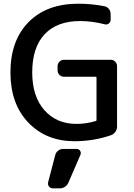

<svg xmlns="http://www.w3.org/2000/svg" viewBox="-20 -784 733 1050"><path d="M269.5 246.1Q255.9 246.1 248 235.8Q240.2 225.6 243.2 212.9L282.2 63.5Q286.1 48.8 298.3 39.6Q310.5 30.3 326.2 30.3H398.4Q411.1 30.3 418 40.5Q424.8 50.8 419.9 62.5L354.5 213.9Q348.6 228.5 335.4 237.3Q322.3 246.1 306.6 246.1ZM408.2 -763.7Q482.4 -763.7 550.8 -750Q566.4 -747.1 575.7 -734.9Q585 -722.7 585 -707V-675.8Q585 -663.1 574.7 -655.3Q564.5 -647.5 551.8 -651.4Q482.4 -668.9 418 -668.9Q292 -668.9 224.1 -596.7Q156.2 -524.4 156.2 -387.7Q156.2 -256.8 222.7 -181.6Q289.1 -106.4 398.4 -106.4Q451.2 -106.4 503.9 -122.1Q507.8 -123 507.8 -127V-359.4Q507.8 -364.3 503.9 -364.3H330.1Q315.4 -364.3 305.2 -374.5Q294.9 -384.8 294.9 -398.4V-421.9Q294.9 -436.5 305.2 -446.8Q315.4 -457 330.1 -457H585.9Q599.6 -457 609.9 -446.8Q620.1 -436.5 620.1 -421.9V-91.8Q620.1 -76.2 611.3 -63.5Q602.5 -50.8 587.9 -44.9Q492.2 -11.7 387.7 -11.7Q232.4 -11.7 134.8 -113.8Q37.1 -215.8 37.1 -387.7Q37.1 -562.5 136.2 -663.1Q235.4 -763.7 408.2 -763.7Z"/></svg>

Font: Gen Jyuu GothicL Medium
Style: Regular
Weight: 500
Designer: [Source Han Sans]
Ryoko NISHIZUKA  (kana & ideographs); Paul D. Hunt (Latin, Greek & Cyrillic); Wenlong ZHANG  (bopomofo
Version: Version 1.002.20150607